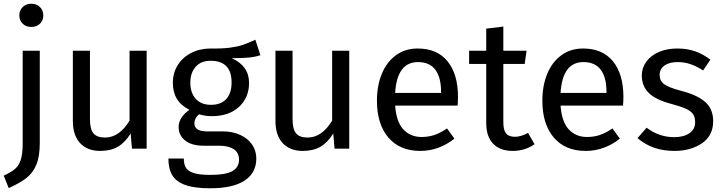

<svg xmlns="http://www.w3.org/2000/svg" viewBox="-29 -800 3892 1033"><path d="M185 -32Q185 41 167 85Q149 129 114.5 156.5Q80 184 18 212L-9 145Q30 127 51 109.5Q72 92 82.5 60.5Q93 29 93 -26V-527H185ZM204 -717Q204 -690 186 -672.5Q168 -655 139 -655Q111 -655 93 -672.5Q75 -690 75 -717Q75 -744 93 -762Q111 -780 139 -780Q168 -780 186 -762Q204 -744 204 -717Z M760 0H681L674 -82Q644 -33 605 -10.5Q566 12 510 12Q441 12 402 -30Q363 -72 363 -149V-527H455V-159Q455 -105 474 -82.5Q493 -60 536 -60Q613 -60 668 -151V-527H760Z M1372 -503Q1342 -493 1306 -490Q1270 -487 1218 -487Q1311 -445 1311 -354Q1311 -275 1257 -225Q1203 -175 1110 -175Q1074 -175 1043 -185Q1031 -177 1024 -163.5Q1017 -150 1017 -136Q1017 -93 1086 -93H1170Q1223 -93 1264 -74Q1305 -55 1327.5 -22Q1350 11 1350 53Q1350 130 1287 171.5Q1224 213 1103 213Q1018 213 968.5 195.5Q919 178 898 143Q877 108 877 53H960Q960 85 972 103.5Q984 122 1015 131.5Q1046 141 1103 141Q1186 141 1221.5 120.5Q1257 100 1257 59Q1257 22 1229 3Q1201 -16 1151 -16H1068Q1001 -16 966.5 -44.5Q932 -73 932 -116Q932 -142 947 -166Q962 -190 990 -209Q944 -233 922.5 -268.5Q901 -304 901 -355Q901 -408 927.5 -450Q954 -492 1000.5 -515.5Q1047 -539 1104 -539Q1166 -538 1208 -543.5Q1250 -549 1277.5 -558.5Q1305 -568 1345 -586ZM995 -355Q995 -301 1024 -268.5Q1053 -236 1106 -236Q1160 -236 1188.5 -267.5Q1217 -299 1217 -356Q1217 -473 1104 -473Q1052 -473 1023.5 -440.5Q995 -408 995 -355Z M1850 0H1771L1764 -82Q1734 -33 1695 -10.5Q1656 12 1600 12Q1531 12 1492 -30Q1453 -72 1453 -149V-527H1545V-159Q1545 -105 1564 -82.5Q1583 -60 1626 -60Q1703 -60 1758 -151V-527H1850Z M2433 -232H2097Q2103 -145 2141 -104Q2179 -63 2239 -63Q2277 -63 2309 -74Q2341 -85 2376 -109L2416 -54Q2332 12 2232 12Q2122 12 2060.5 -60Q1999 -132 1999 -258Q1999 -340 2025.5 -403.5Q2052 -467 2101.5 -503Q2151 -539 2218 -539Q2323 -539 2379 -470Q2435 -401 2435 -279Q2435 -256 2433 -232ZM2344 -306Q2344 -384 2313 -425Q2282 -466 2220 -466Q2107 -466 2097 -300H2344Z M2847 -24Q2795 12 2729 12Q2662 12 2624.5 -26.5Q2587 -65 2587 -138V-456H2495V-527H2587V-646L2679 -657V-527H2804L2794 -456H2679V-142Q2679 -101 2693.5 -82.5Q2708 -64 2742 -64Q2773 -64 2812 -85Z M3323 -232H2987Q2993 -145 3031 -104Q3069 -63 3129 -63Q3167 -63 3199 -74Q3231 -85 3266 -109L3306 -54Q3222 12 3122 12Q3012 12 2950.5 -60Q2889 -132 2889 -258Q2889 -340 2915.5 -403.5Q2942 -467 2991.5 -503Q3041 -539 3108 -539Q3213 -539 3269 -470Q3325 -401 3325 -279Q3325 -256 3323 -232ZM3234 -306Q3234 -384 3203 -425Q3172 -466 3110 -466Q2997 -466 2987 -300H3234Z M3793 -479 3754 -421Q3718 -444 3685.5 -455Q3653 -466 3617 -466Q3572 -466 3546 -447.5Q3520 -429 3520 -397Q3520 -365 3544.5 -347Q3569 -329 3633 -312Q3721 -290 3764.5 -252Q3808 -214 3808 -148Q3808 -70 3747.5 -29Q3687 12 3600 12Q3480 12 3401 -57L3450 -113Q3517 -62 3598 -62Q3650 -62 3680.5 -83.5Q3711 -105 3711 -142Q3711 -169 3700 -185.5Q3689 -202 3662 -214.5Q3635 -227 3583 -241Q3499 -263 3461.5 -300Q3424 -337 3424 -394Q3424 -435 3448.5 -468.5Q3473 -502 3516.5 -520.5Q3560 -539 3614 -539Q3668 -539 3711 -524Q3754 -509 3793 -479Z"/></svg>

Font: Fira GO
Style: Regular
Weight: 400
Designer: Carrois Corporate
Foundry: Carrois Corporate GbR
Version: Version 0.300